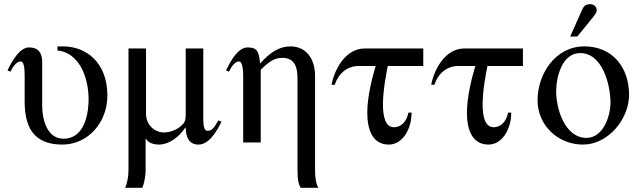

<svg xmlns="http://www.w3.org/2000/svg" viewBox="-20 -682 3063 919"><path d="M255 -460V-440C294 -437 326 -418 354 -382C389 -336 404 -266 404 -209C404 -109 371 -18 284 -18C202 -18 182 -117 182 -174V-385C182 -432 161 -455 119 -455C77 -455 41 -398 16 -345L30 -339C39 -358 58 -388 78 -388C95 -388 98 -356 98 -318V-198C98 -85 132 10 278 10C401 10 494 -95 494 -225C494 -382 393 -460 282 -460Z M1025 -106C1003 -65 992 -56 973 -56C962 -56 953 -67 953 -113V-450H869V-136C869 -102 863 -94 846 -79C821 -56 786 -48 765 -48C724 -48 679 -80 679 -138V-450H595V132C595 166 588 196 579 217H661C668 202 677 167 677 131V-18H679C689 2 715 10 742 10C771 10 822 -6 867 -71H869C869 -27 884 10 930 10C980 10 1017 -52 1040 -99Z M1504 217C1493 199 1488 171 1488 132V-319C1488 -400 1446 -460 1370 -460C1324 -460 1278 -438 1226 -379H1225C1219 -436 1211 -455 1165 -455C1122 -455 1087 -398 1062 -345L1076 -339C1085 -358 1103 -388 1124 -388C1132 -388 1144 -379 1144 -313V0H1228V-348C1272 -392 1298 -405 1331 -405C1381 -405 1404 -374 1404 -308V131C1404 186 1411 202 1419 217Z M2006 -366V-450H1726C1630 -450 1579 -343 1567 -276H1582C1600 -330 1641 -366 1696 -366H1778C1761 -309 1738 -219 1738 -142C1738 -67 1760 10 1841 10C1907 10 1950 -64 1950 -143H1935C1926 -98 1899 -73 1866 -73C1825 -73 1813 -123 1813 -182C1813 -254 1831 -339 1836 -366Z M2483 -366V-450H2203C2107 -450 2056 -343 2044 -276H2059C2077 -330 2118 -366 2173 -366H2255C2238 -309 2215 -219 2215 -142C2215 -67 2237 10 2318 10C2384 10 2427 -64 2427 -143H2412C2403 -98 2376 -73 2343 -73C2302 -73 2290 -123 2290 -182C2290 -254 2308 -339 2313 -366Z M2709 -507H2743L2809 -588C2825 -607 2836 -621 2836 -633C2836 -653 2819 -662 2806 -662C2785 -662 2775 -654 2768 -639ZM2991 -228C2991 -358 2913 -460 2777 -460C2639 -460 2553 -329 2553 -202C2553 -82 2651 10 2770 10C2891 10 2991 -112 2991 -228ZM2902 -191C2902 -125 2867 -22 2787 -22C2684 -22 2642 -161 2642 -244C2642 -313 2670 -428 2757 -428C2864 -428 2902 -276 2902 -191Z"/></svg>

Font: STIX Math
Style: Regular
Weight: 400
Designer: MicroPress Inc., with final additions and corrections provided by Coen Hoffman, Elsevier (retired)
Version: Version 1.1.0